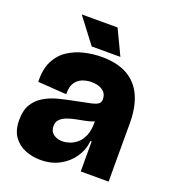

<svg xmlns="http://www.w3.org/2000/svg" viewBox="-131 -795 805 906"><g transform="rotate(20 271.5 -342.0)"><path d="M175 14Q135 14 99 0Q63 -14 40 -45.5Q17 -77 17 -130Q17 -179 36 -209.5Q55 -240 87 -258.5Q119 -277 157 -286.5Q195 -296 232 -303Q284 -313 310 -319Q336 -325 345.5 -333Q355 -341 355 -355Q355 -384 333.5 -399Q312 -414 277 -414Q255 -414 233 -406Q211 -398 197 -377.5Q183 -357 184 -319L40 -329Q38 -392 59 -433.5Q80 -475 116.5 -498.5Q153 -522 196.5 -532Q240 -542 283 -542Q362 -542 413 -512.5Q464 -483 488.5 -427.5Q513 -372 513 -293V-199Q513 -166 513 -132.5Q513 -99 513 -66Q513 -33 513 0H373Q373 -36 373 -73Q373 -110 373 -151H367Q363 -106 337.5 -68.5Q312 -31 270.5 -8.5Q229 14 175 14ZM242 -104Q259 -104 278.5 -110.5Q298 -117 315.5 -132Q333 -147 344 -173.5Q355 -200 355 -239V-263L382 -266Q374 -253 355.5 -245Q337 -237 314 -232.5Q291 -228 267.5 -223.5Q244 -219 224 -211.5Q204 -204 191.5 -191.5Q179 -179 179 -157Q179 -131 197.5 -117.5Q216 -104 242 -104ZM220 -572 124 -698H304L364 -572Z"/></g></svg>

Font: Bricolage Grotesque 96pt ExtraBold
Style: Regular
Weight: 800
Designer: Mathieu Triay
Foundry: Atelier Triay
Version: Version 1.001;gftools[0.9.33.dev8+g029e19f]